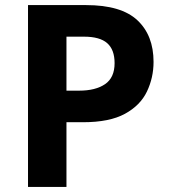

<svg xmlns="http://www.w3.org/2000/svg" viewBox="-20 -734 668 754"><path d="M318 -714Q456 -714 519.5 -654.5Q583 -595 583 -491Q583 -429 557 -374.5Q531 -320 470.5 -287Q410 -254 306 -254H241V0H90V-714ZM310 -590H241V-378H291Q355 -378 392.5 -403.5Q430 -429 430 -486Q430 -539 401 -564.5Q372 -590 310 -590Z"/></svg>

Font: Noto Sans Adlam Unjoined
Style: Regular
Weight: 400
Designer: Mark Jamra, Neil Patel
Foundry: JamraPatel LLC
Version: Version 3.001